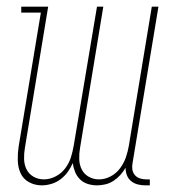

<svg xmlns="http://www.w3.org/2000/svg" viewBox="-20 -550 540 578"><path d="M106 8Q85 8 67.5 -1.5Q50 -11 42 -28.5Q34 -46 33.5 -67Q33 -88 36 -108L103 -512H44V-530H125L55 -105Q52 -88 52.5 -71Q53 -54 60 -40Q67 -26 81 -18Q95 -10 112 -10Q130 -10 147.5 -19Q165 -28 176.5 -43.5Q188 -59 193.5 -76.5Q199 -94 202 -112L272 -530H291L221 -105Q218 -88 218.5 -71Q219 -54 226 -40Q233 -26 247 -18Q261 -10 278 -10Q296 -10 313 -19Q330 -28 341.5 -43.5Q353 -59 359 -76.5Q365 -94 368 -112L437 -530H457L379 -59Q377 -49 378.5 -39.5Q380 -30 386 -23Q392 -16 401 -13Q410 -10 420 -10H431V8H417Q405 8 394 5Q383 2 374.5 -5Q366 -12 362 -22.5Q358 -33 358 -45Q358 -45 358 -45Q358 -45 358 -45Q351 -33 342 -23Q333 -13 321.5 -5.5Q310 2 297 5Q284 8 272 8Q257 8 243.5 3.5Q230 -1 220.5 -10.5Q211 -20 206 -32.5Q201 -45 199 -59Q193 -45 184 -32.5Q175 -20 162.5 -10.5Q150 -1 135 3.5Q120 8 106 8Z"/></svg>

Font: Iosevka Slab Thin
Style: Italic
Weight: 100
Italic angle: -9°
Monospace: yes
Designer: Belleve Invis
Foundry: Belleve Invis
Version: Version 11.1.1; ttfautohint (v1.8.3)